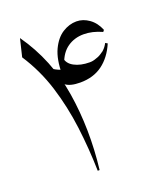

<svg xmlns="http://www.w3.org/2000/svg" viewBox="-108 -625 600 701"><g transform="rotate(-20 191.5 -275.0)"><path d="M256.8 -340.3 149.9 -373.5Q149.9 -432.1 167 -468.3Q184.1 -504.4 210.4 -521Q236.8 -537.6 264.6 -537.6Q290.5 -537.6 313.7 -521Q336.9 -504.4 349.1 -474.1L344.2 -467.8Q307.6 -484.4 273.4 -484.4Q237.8 -484.4 210.7 -465.6Q183.6 -446.8 170.9 -408.7L173.3 -430.7Q175.8 -406.7 200.2 -393.6Q224.6 -380.4 260.3 -380.4Q272.9 -380.4 286.9 -385.3Q300.8 -390.1 314.9 -400.9ZM202.6 -322.8Q163.6 -322.8 145 -337.4Q126.5 -352.1 118.7 -365.7L101.1 -430.7Q112.3 -405.3 151.4 -390.9Q190.4 -376.5 231.9 -376.5Q265.1 -376.5 294.2 -388.4Q323.2 -400.4 336.9 -427.7L345.2 -422.9Q324.7 -375 289.3 -348.9Q253.9 -322.8 202.6 -322.8ZM34.2 -481.9 50.8 -550.8Q131.8 -436 154.5 -293.9Q177.2 -151.9 159.2 1.5H151.9Q149.9 -85 139.2 -169.9Q128.4 -254.9 103.8 -334Q79.1 -413.1 34.2 -481.9Z"/></g></svg>

Font: Lateef ExtraLight
Style: Regular
Weight: 200
Designer: SIL International
Foundry: SIL International
Version: Version 4.200